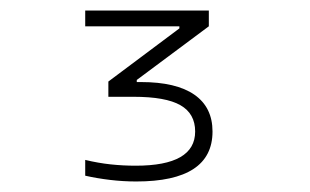

<svg xmlns="http://www.w3.org/2000/svg" viewBox="-20 -750 590 365"><path d="M239 -405Q214 -405 189 -408Q164 -411 142 -416V-446Q167 -440 190.5 -437.5Q214 -435 238 -435Q351 -435 351 -500Q351 -534 323 -550Q295 -566 234 -566H186V-595L321 -696V-700H142V-730H377V-700L240 -598V-594H248Q315 -594 349.5 -570Q384 -546 384 -500Q384 -405 239 -405Z"/></svg>

Font: M PLUS Code Latin SemiExpanded ExtraLight
Style: Regular
Weight: 250
Width: 6
Designer: Coji Morishita
Foundry: UNDERFOREST DESIGN
Version: Version 1.002; ttfautohint (v1.8.3)